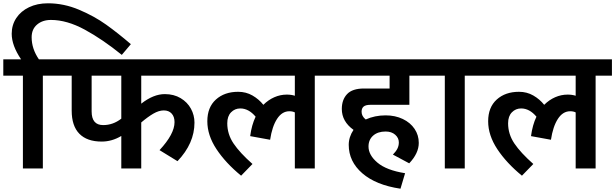

<svg xmlns="http://www.w3.org/2000/svg" viewBox="-40 -1022 3733 1165"><path d="M152 -796Q152 -726 196 -662H319V-563H220V0H99V-563H-20V-662H88Q31 -746 31 -817Q31 -870 58.5 -912Q86 -954 136 -978Q186 -1002 251 -1002Q347 -1002 439.5 -963Q532 -924 604 -872.5Q676 -821 754 -754L699 -689Q583 -783 474.5 -842Q366 -901 269 -901Q218 -901 185 -873Q152 -845 152 -796Z M817 -393Q891 -451 960 -451Q1015 -451 1056 -426.5Q1097 -402 1118.5 -362.5Q1140 -323 1140 -278Q1140 -152 1037 -44L928 -111Q1019 -209 1019 -281Q1019 -314 1001.5 -333Q984 -352 954 -352Q924 -352 890.5 -332.5Q857 -313 817 -279V0H696V-197Q639 -163 577 -163Q488 -163 441.5 -210.5Q395 -258 395 -351V-563H299V-662H1175V-563H817ZM696 -302V-563H516V-346Q516 -263 586 -263Q646 -263 696 -302Z M1969 -563H1870V0H1749V-340Q1735 -347 1716 -347Q1671 -347 1641 -300.5Q1611 -254 1599 -174L1478 -196Q1487 -264 1511 -314Q1469 -364 1418 -364Q1385 -364 1362 -340.5Q1339 -317 1339 -274Q1339 -208 1377 -151.5Q1415 -95 1492 -27L1423 44Q1329 -33 1273.5 -117Q1218 -201 1218 -286Q1218 -371 1270 -418Q1322 -465 1405 -465Q1453 -465 1492 -442.5Q1531 -420 1558 -386Q1588 -416 1624.5 -432Q1661 -448 1700 -448Q1728 -448 1749 -441V-563H1155V-662H1969Z M2154 -344Q2154 -317 2179 -297Q2234 -322 2300 -322Q2358 -322 2404 -300Q2450 -278 2475.5 -240Q2501 -202 2501 -155Q2501 -92 2443 -31L2344 -84Q2362 -102 2371 -119.5Q2380 -137 2380 -158Q2380 -185 2358 -204.5Q2336 -224 2300 -224Q2252 -224 2224 -199Q2196 -174 2196 -133Q2196 -81 2250.5 -35Q2305 11 2418 29L2390 123Q2241 101 2158.5 29.5Q2076 -42 2076 -143Q2076 -191 2105 -234Q2034 -285 2034 -361Q2034 -417 2066 -451Q2098 -485 2169 -485H2324V-563H1948V-662H2559V-563H2444V-386H2208Q2179 -386 2166.5 -375.5Q2154 -365 2154 -344Z M2879 -563H2780V0H2659V-563H2540V-662H2879Z M3673 -563H3574V0H3453V-340Q3439 -347 3420 -347Q3375 -347 3345 -300.5Q3315 -254 3303 -174L3182 -196Q3191 -264 3215 -314Q3173 -364 3122 -364Q3089 -364 3066 -340.5Q3043 -317 3043 -274Q3043 -208 3081 -151.5Q3119 -95 3196 -27L3127 44Q3033 -33 2977.5 -117Q2922 -201 2922 -286Q2922 -371 2974 -418Q3026 -465 3109 -465Q3157 -465 3196 -442.5Q3235 -420 3262 -386Q3292 -416 3328.5 -432Q3365 -448 3404 -448Q3432 -448 3453 -441V-563H2859V-662H3673Z"/></svg>

Font: MartelSansBold
Style: Bold
Weight: 700
Designer: Dan Reynolds and Mathieu Réguer
Foundry: Dan Reynolds and Mathieu Réguer
Version: Version 1.002; ttfautohint (v1.1) -l 5 -r 5 -G 72 -x 0 -D la